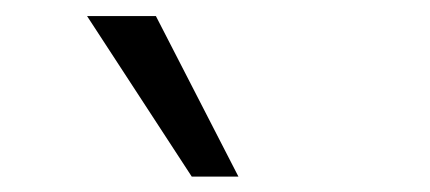

<svg xmlns="http://www.w3.org/2000/svg" viewBox="-20 -773 540 241"><path d="M220.7 -551.3 89.3 -752.8H175.7L279.3 -551.3Z"/></svg>

Font: Mulish ExtraLight
Style: Regular
Weight: 200
Designer: Vernon Adams
Foundry: Vernon Adams
Version: Version 3.603